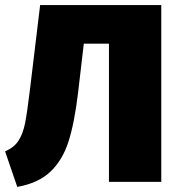

<svg xmlns="http://www.w3.org/2000/svg" viewBox="-25 -716 698 756"><path d="M610 -696V0H404V-544H305L282 -348Q268 -231 244.5 -158Q221 -85 173.5 -40Q126 5 43 20L-5 -120Q30 -135 47.5 -161.5Q65 -188 73.5 -230Q82 -272 93 -364L133 -696Z"/></svg>

Font: Fira Sans Black
Style: Regular
Weight: 900
Designer: Carrois Corporate & Edenspiekermann AG
Foundry: Carrois Corporate GbR & Edenspiekermann AG
Version: Version 4.203